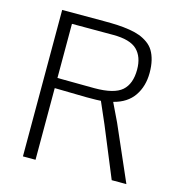

<svg xmlns="http://www.w3.org/2000/svg" viewBox="-107 -823 866 920"><g transform="rotate(15 325.5 -363.5)"><path d="M88.9 0V-726.6H295.9Q335.4 -726.6 364.5 -725.1Q393.6 -723.6 423.8 -718.8Q454.1 -713.9 475.3 -705.8Q496.6 -697.8 515.9 -684.1Q535.2 -670.4 546.9 -651.1Q558.6 -631.8 565.2 -605Q571.8 -578.1 571.8 -543.9Q571.8 -477.1 539.1 -429.2Q506.3 -381.3 439 -364.3Q468.3 -304.2 482.9 -272.9L602.1 0H529.3L426.8 -248.5Q416.5 -272.9 380.9 -354Q371.1 -352.5 308.6 -352.5L151.4 -355.5V0ZM335.4 -404.3Q432.6 -404.3 471.2 -438.2Q509.8 -472.2 509.8 -543Q509.8 -606.4 474.9 -640.4Q439.9 -674.3 356 -674.3H151.4V-405.8Q266.1 -404.3 335.4 -404.3Z"/></g></svg>

Font: Oxygen Light
Style: Regular
Weight: 300
Designer: vernon adams
Foundry: Vernon Adams
Version: Version Release 0.2.3 webfont; ttfautohint (v0.93.3-1d66) -l